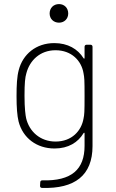

<svg xmlns="http://www.w3.org/2000/svg" viewBox="-20 -721 567 940"><path d="M269 -610C295 -610 314 -629 314 -655C314 -682 295 -701 269 -701C242 -701 223 -682 223 -655C223 -629 242 -610 269 -610ZM394 -492V-437C394 -433 391 -433 389 -436C361 -481 312 -510 246 -510C156 -510 92 -455 72 -379C63 -346 61 -304 61 -250C61 -195 64 -155 71 -126C92 -45 160 6 247 6C315 6 362 -24 389 -69C391 -72 394 -72 394 -68V-7C394 108 331 166 187 162C181 162 177 165 177 172L176 189C176 196 180 199 186 199C346 204 433 138 433 -6V-492C433 -498 429 -502 423 -502H404C398 -502 394 -498 394 -492ZM389 -141C379 -81 332 -28 252 -28C176 -28 123 -78 108 -142C105 -156 100 -189 100 -252C100 -315 103 -342 109 -362C125 -424 175 -475 252 -475C330 -475 379 -424 389 -362C393 -341 394 -332 394 -251C394 -170 393 -160 389 -141Z"/></svg>

Font: Barlow ExtraLight
Style: Regular
Weight: 275
Designer: Jeremy Tribby
Foundry: Tribby Type
Version: Version 1.422;hotconv 1.0.109;makeotfexe 2.5.65596